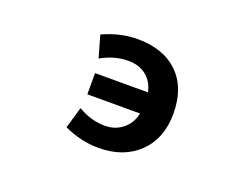

<svg xmlns="http://www.w3.org/2000/svg" viewBox="-89 -714 1178 906"><g transform="rotate(20 500.0 -261.0)"><path d="M331.1 -208V-314.5H596.7Q586.9 -363.3 551.3 -393.1Q515.6 -422.9 459 -422.9Q390.6 -422.9 323.2 -384.8L292 -494.1Q378.9 -534.2 465.8 -534.2Q596.7 -534.2 670.4 -461.9Q744.1 -389.6 744.1 -260.7Q744.1 -135.7 668 -62Q591.8 11.7 465.8 11.7Q378.9 11.7 292 -28.3L323.2 -135.7Q389.6 -96.7 459 -96.7Q510.7 -96.7 548.3 -127.4Q585.9 -158.2 595.7 -208Z"/></g></svg>

Font: Gen Shin Gothic Monospace Bold
Style: Bold
Weight: 700
Designer: [Source Han Sans]
Ryoko NISHIZUKA  (kana & ideographs); Paul D. Hunt (Latin, Greek & Cyrillic); Wenlong ZHANG  (bopomofo
Version: Version 1.002.20150607